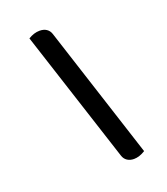

<svg xmlns="http://www.w3.org/2000/svg" viewBox="-141 -836 846 971"><g transform="rotate(-20 282.0 -350.5)"><path d="M413 36Q392 36 377 26Q362 16 356 -3L124 -718Q155 -737 185 -737Q207 -737 222 -727Q237 -717 243 -698L474 16Q442 36 413 36Z"/></g></svg>

Font: K2D Medium
Style: Italic
Weight: 500
Italic angle: -10°
Designer: Katatrad Aksorn Co.,Ltd.
Foundry: Cadson Demak Co.,Ltd.
Version: Version 1.000; ttfautohint (v1.6)